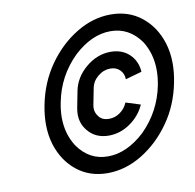

<svg xmlns="http://www.w3.org/2000/svg" viewBox="-76 -738 834 821"><g transform="rotate(-10 341.0 -328.0)"><path d="M500.5 -137.2Q581.1 -216.8 603 -328.1Q609.4 -361.8 609.4 -392.6Q609.4 -463.4 574.7 -519Q524.4 -590.8 442.9 -590.8Q361.3 -590.8 283.7 -519Q202.6 -439.5 181.2 -328.1Q174.3 -294.4 174.3 -263.2Q174.3 -192.4 209.5 -137.2Q259.3 -65.4 340.8 -65.4Q422.4 -65.4 500.5 -137.2ZM456.5 -661.1Q534.2 -661.1 589.6 -616.9Q645 -572.8 668.5 -498.5Q681.6 -457 681.6 -408.7Q681.6 -370.6 673.3 -328.1Q654.8 -232.4 602.3 -158Q549.8 -83.5 477.3 -39.3Q404.8 4.9 327.1 4.9Q249.5 4.9 194.1 -39.3Q138.7 -83.5 115.2 -158.2Q102.5 -199.2 102.5 -247.1Q102.5 -285.2 110.8 -328.1Q129.4 -423.8 181.6 -498.3Q233.9 -572.8 306.4 -616.9Q378.9 -661.1 456.5 -661.1ZM414.6 -433.6Q385.7 -433.6 360.8 -413.1Q335.9 -392.6 330.6 -363.3L316.9 -293Q315.4 -285.2 315.4 -278.3Q315.4 -258.3 330.1 -240.5Q344.7 -222.7 373.5 -222.7Q399.4 -222.7 421.4 -238.5Q443.4 -254.4 453.6 -279.3L517.1 -259.3Q496.1 -212.4 452.9 -182.4Q409.7 -152.3 359.9 -152.3Q301.8 -152.3 268.6 -193.8Q243.7 -224.1 243.7 -264.2Q243.7 -277.8 246.6 -293L260.3 -363.3Q271.5 -421.4 320.8 -462.6Q370.1 -503.9 428.2 -503.9Q478 -503.9 509.5 -473.9Q541 -443.8 543.9 -397L472.7 -377Q472.2 -401.9 456.3 -417.7Q440.4 -433.6 414.6 -433.6Z"/></g></svg>

Font: Lambda
Style: Italic
Weight: 400
Italic angle: -11°
Designer: GGBotNet
Version: 0.22